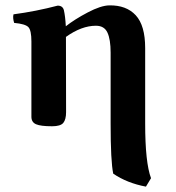

<svg xmlns="http://www.w3.org/2000/svg" viewBox="-20 -465 661 722"><path d="M228.5 -43.5Q228.5 -15.6 218 -2.9Q207.5 9.8 175.8 9.8Q132.8 9.8 115.5 2.2Q98.1 -5.4 98.1 -25.9Q98.1 -215.3 98.1 -309.1Q98.1 -351.1 86.7 -363Q75.2 -375 33.2 -378.9Q27.3 -397.9 30.8 -411.1Q115.7 -422.4 196.8 -443.8Q215.8 -443.8 220.2 -426.8Q225.6 -402.8 227.5 -366.2Q260.3 -392.1 309.8 -418.2Q359.4 -444.3 391.1 -444.8Q455.1 -445.8 490.5 -407.5Q525.9 -369.1 525.9 -284.2V0Q525.9 146 547.9 205.1L528.8 236.8Q458 223.6 405.8 188Q396 142.1 396 0V-267.1Q396 -316.9 384 -342.5Q372.1 -368.2 340.8 -368.2Q286.6 -368.2 228 -326.2V-321.3Q228 -229 228.5 -43.5Z"/></svg>

Font: Linux Biolinum
Style: Bold
Weight: 700
Designer: Philipp H. Poll
Foundry: Philipp H. Poll
Version: Version 1.3.2 ; ttfautohint (v0.9)